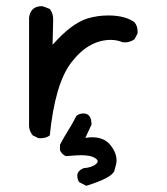

<svg xmlns="http://www.w3.org/2000/svg" viewBox="-20 -466 540 621"><path d="M259 135 236 123Q230 114 230 102Q230 87 250 78Q278 76 291 64Q296 60 296 56Q296 49 282.5 42.5Q269 36 241 36Q231 36 193 39Q180 33 174 20V2Q186 -21 200.5 -44Q215 -67 227 -91Q236 -99 250 -99Q276 -99 276 -63L256 -20Q267 -22 277 -22Q317 -22 337 3Q357 28 357 53Q357 63 350 86Q343 109 259 135ZM112 -19H105L86 -28Q76 -40 74 -56V-409Q79 -446 115 -446Q120 -446 141 -437Q152 -423 152 -403L150 -321Q211 -390 262 -406Q295 -416 330 -416Q385 -416 415 -394Q425 -382 425 -364V-358L415 -339Q401 -329 384 -329H378Q358 -337 339 -337Q266 -337 210 -263Q158 -195 141 -28Q129 -19 112 -19Z"/></svg>

Font: Xiaolai SC
Style: Regular
Weight: 400
Designer: Nozomi Seto 瀬戸のぞみ
Version: Version 3.11;December 4, 2020;FontCreator 13.0.0.2613 64-bit